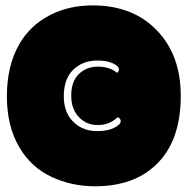

<svg xmlns="http://www.w3.org/2000/svg" viewBox="-20 -667 679 695"><path d="M324.2 7.3Q238.3 7.3 165.8 -27.1Q93.3 -61.5 51.8 -130.9Q4.9 -208 4.9 -318.1Q4.9 -428.2 49.3 -506.3Q88.4 -575.2 162.6 -613.3Q231 -647.5 315.4 -647.5Q460.4 -647.5 547.4 -557.6Q634.3 -467.8 634.3 -320.3Q634.3 -154.8 543.9 -69.8Q462.4 7.3 324.2 7.3ZM250 -221.7Q282.7 -192.4 331.5 -192.4Q370.1 -192.4 393.6 -204.6Q417 -216.8 417 -227.8Q417 -238.8 405.8 -242.7Q376 -214.4 334.5 -214.4Q293 -214.4 266.6 -242.2Q237.8 -271 237.8 -321.3Q237.8 -371.6 265.1 -398.7Q292.5 -425.8 334.5 -425.8Q376.5 -425.8 403.8 -403.3Q410.6 -409.2 410.6 -415Q410.6 -427.2 389.2 -437.5Q367.7 -447.8 332.5 -447.8Q279.3 -447.8 245.1 -414.6Q210.9 -381.3 210.9 -318.6Q210.9 -255.9 250 -221.7Z"/></svg>

Font: Modak
Style: Regular
Weight: 400
Version: Version 1.036;PS Version 1.000;hotconv 1.0.79;makeotf.lib2.5